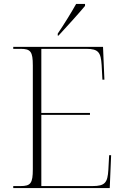

<svg xmlns="http://www.w3.org/2000/svg" viewBox="-20 -951 633 971"><path d="M272 -781V-771H276C317 -815 381 -886 410 -921V-931H365C340 -886 300 -822 272 -781ZM47 0H535L542 -166H532L528 -92C524 -28 512 -10 448 -10H189V-370H435V-380H189V-704H416C478 -704 490 -686 494 -622L498 -548H508L501 -714H47V-704H84C135 -704 146 -690 146 -620V-95C146 -24 135 -10 84 -10H47Z"/></svg>

Font: Noto Serif Display ExtraLight
Style: Regular
Weight: 200
Designer: Monotype Design Team
Foundry: Monotype Imaging Inc.
Version: Version 2.009